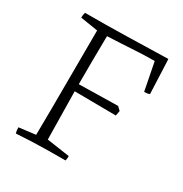

<svg xmlns="http://www.w3.org/2000/svg" viewBox="-155 -767 852 893"><g transform="rotate(30 271.5 -320.5)"><path d="M53 7Q49 -7 49 -24L138 -35Q139 -107 139.5 -179Q140 -251 140 -323Q140 -384 140.5 -457Q141 -530 141 -597L47 -612Q47 -619 48 -626Q49 -633 51 -640Q99 -640 156.5 -640.5Q214 -641 274.5 -642.5Q335 -644 391.5 -645.5Q448 -647 494 -648L495 -633L502 -464Q496 -461 488 -460Q480 -459 473 -459L471 -470L444 -608Q400 -608 353.5 -605.5Q307 -603 265.5 -600.5Q224 -598 194 -597Q193 -541 192.5 -472.5Q192 -404 192 -338L401 -342L419 -325L414 -298L192 -300L196 -43L319 -25Q319 -11 316 0Q263 0 221 0.5Q179 1 139.5 2.5Q100 4 53 7Z"/></g></svg>

Font: Labrada Light
Style: Regular
Weight: 300
Designer: Mercedes Jáuregui
Foundry: Omnibus-Type Team
Version: Version 1.000; ttfautohint (v1.8.4.7-5d5b)